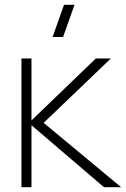

<svg xmlns="http://www.w3.org/2000/svg" viewBox="-20 -785 528 805"><path d="M244.5 -630H200.5L248.5 -765H292.5ZM70 0V-540H112V-280L382 -540H445L163 -270L488 0H416L112 -260V0Z"/></svg>

Font: Manrope
Style: Regular
Weight: 400
Designer: Mikhail Sharanda
Foundry: Mikhail Sharanda
Version: Version 4.503